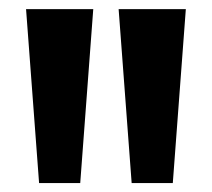

<svg xmlns="http://www.w3.org/2000/svg" viewBox="-20 -828 464 420"><path d="M65.5 -427.5 37 -808H184L155.5 -427.5ZM268 -427.5 239.5 -808H386.5L358 -427.5Z"/></svg>

Font: Encode Sans Semi Condensed
Style: Bold
Weight: 700
Width: 4
Designer: Multiple Designers
Foundry: Impallari Type
Version: Version 3.000; ttfautohint (v1.8.3) -l 8 -r 50 -G 200 -x 14 